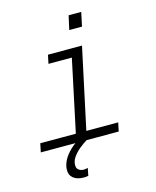

<svg xmlns="http://www.w3.org/2000/svg" viewBox="-136 -831 922 1133"><g transform="rotate(-15 325.0 -265.0)"><path d="M243 0 359 -546H424L307 0ZM26 0 37 -53H513L502 0ZM205 -493 216 -546H392L380 -493ZM375 -654 394 -739H471L453 -654ZM261 206Q255 207 248.5 208Q242 209 236 209Q192 209 169 189.5Q146 170 148 137Q149 109 164.5 80Q180 51 208.5 24Q237 -3 277 -25L306 0Q284 13 259.5 33Q235 53 218.5 76.5Q202 100 202 124Q201 144 214 154Q227 164 245 164Q253 164 258.5 162.5Q264 161 270 160Z"/></g></svg>

Font: Azeret Mono Thin ExtraLight
Style: Italic
Weight: 250
Italic angle: -12°
Version: Version 1.002